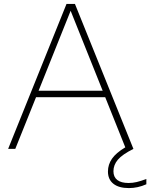

<svg xmlns="http://www.w3.org/2000/svg" viewBox="-20 -760 767 980"><path d="M727 153.5V180.5Q683 200 638 200Q586.5 200 558.8 178Q531 156 531 115.5Q531 80 551.5 50.2Q572 20.5 619.5 -8L517 -264H164L58 0H21.5L319.5 -740H362.5L661 0Q604 28.5 581.5 55.2Q559 82 559 114Q559 143.5 578.8 158.8Q598.5 174 636.5 174Q657 174 677.5 169.2Q698 164.5 727 153.5ZM177 -297H504L340.5 -705Z"/></svg>

Font: Encode Sans Semi Expanded Thin
Style: Regular
Weight: 250
Width: 6
Designer: Multiple Designers
Foundry: Impallari Type
Version: Version 2.000